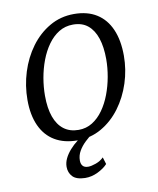

<svg xmlns="http://www.w3.org/2000/svg" viewBox="-84 -630 724 881"><g transform="rotate(-10 278.0 -189.0)"><path d="M320.5 -564Q383 -564 426 -537Q469 -510 491.2 -459Q513.5 -408 513.5 -336Q513.5 -271 493.5 -209.2Q473.5 -147.5 436.8 -98Q400 -48.5 349.2 -19.2Q298.5 10 237 10Q175 10 131.5 -16Q88 -42 65.2 -92Q42.5 -142 42.5 -212Q42.5 -278.5 62.2 -341.5Q82 -404.5 118.8 -454.5Q155.5 -504.5 206.8 -534.2Q258 -564 320.5 -564ZM308 -517Q271.5 -517 242.2 -499Q213 -481 191 -450.2Q169 -419.5 154.2 -380.5Q139.5 -341.5 132.2 -299.5Q125 -257.5 125 -217.5Q125 -159 139.5 -118.8Q154 -78.5 182 -57.5Q210 -36.5 250.5 -36.5Q286 -36.5 314.8 -54.5Q343.5 -72.5 365.2 -103.2Q387 -134 401.5 -172.5Q416 -211 423.5 -252.8Q431 -294.5 431 -334.5Q431 -391 417.5 -431.8Q404 -472.5 377 -494.8Q350 -517 308 -517ZM241 186Q200.5 185 183.2 166.5Q166 148 166 121Q166 101.5 175.2 82.2Q184.5 63 200.5 44.8Q216.5 26.5 237.5 10.5Q258.5 -5.5 282.5 -17.5L304 -33L314.5 -14Q292.5 2.5 273.5 20.5Q254.5 38.5 242.8 59Q231 79.5 231 103Q231 119 239 128.2Q247 137.5 264.5 137.5Q278.5 137.5 300.2 129.8Q322 122 337 107L347 139.5Q331.5 157 301.8 171.8Q272 186.5 241 186Z"/></g></svg>

Font: Merriweather 28pt Light
Style: Italic
Weight: 300
Italic angle: -7.8°
Version: Version 2.101